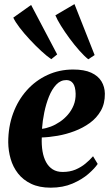

<svg xmlns="http://www.w3.org/2000/svg" viewBox="-20 -878 528 910"><path d="M443 -101Q429.5 -80.5 399.2 -54Q369 -27.5 323.8 -8Q278.5 11.5 220 11.5Q166 11.5 127.8 -6.8Q89.5 -25 65.5 -55.8Q41.5 -86.5 30.5 -124.8Q19.5 -163 19 -203.5Q19 -277.5 42 -340.2Q65 -403 106.8 -449.8Q148.5 -496.5 204.8 -522.5Q261 -548.5 326.5 -548.5Q379.5 -548.5 412.2 -533.5Q445 -518.5 460.8 -492.5Q476.5 -466.5 477 -434Q477.5 -387.5 458 -353.2Q438.5 -319 405.8 -295.2Q373 -271.5 333.2 -256.5Q293.5 -241.5 253 -234.5Q212.5 -227.5 178 -226.5Q176.5 -191 181.5 -161.2Q186.5 -131.5 198.5 -109.5Q210.5 -87.5 230 -75.2Q249.5 -63 277 -63Q311 -63 337.8 -74.2Q364.5 -85.5 385.2 -102.8Q406 -120 421 -137.5ZM294.5 -498.5Q267 -498.5 246.5 -476.8Q226 -455 212 -420Q198 -385 189.8 -344.8Q181.5 -304.5 179 -267.5Q198.5 -269.5 220.8 -278Q243 -286.5 264 -300.8Q285 -315 302 -334.8Q319 -354.5 329 -379.2Q339 -404 338.5 -433.5Q337.5 -468 326 -483.2Q314.5 -498.5 294.5 -498.5ZM223 -597.5Q203 -611 176 -635.8Q149 -660.5 121.8 -689.8Q94.5 -719 73.2 -746.8Q52 -774.5 43 -794.5L127.5 -854.5L251 -620ZM398.5 -597Q379.5 -612 356 -638.5Q332.5 -665 309.5 -696.2Q286.5 -727.5 268.5 -756.5Q250.5 -785.5 242.5 -805.5L333 -858.5L428.5 -617Z"/></svg>

Font: Merriweather 72pt ExtraBold
Style: Italic
Weight: 800
Italic angle: -7.8°
Version: Version 2.101